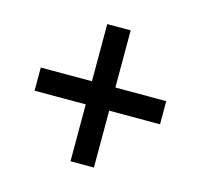

<svg xmlns="http://www.w3.org/2000/svg" viewBox="-78 -677 680 649"><g transform="rotate(15 262.5 -353.0)"><path d="M303 -393H481V-312H303V-113H221V-312H42V-393H221V-593H303Z"/></g></svg>

Font: Noto Sans Thai SemCond Med
Style: Regular
Weight: 500
Width: 4
Designer: Monotype Design Team
Foundry: Monotype Imaging Inc.
Version: Version 2.002; ttfautohint (v1.8.4.7-5d5b)